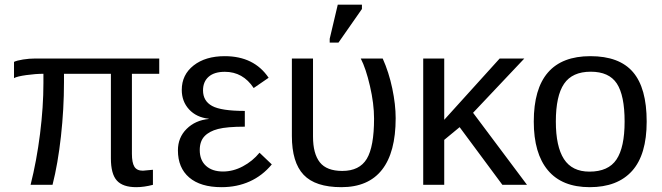

<svg xmlns="http://www.w3.org/2000/svg" viewBox="-20 -773 2767 803"><path d="M549.8 9.8Q493.7 9.8 468.8 -17.8Q443.8 -45.4 443.8 -110.8V-464.4H247.6V-429.2Q247.6 -317.4 234.9 -202.9Q222.2 -88.4 199.7 0H107.9Q133.3 -100.6 147.5 -213.6Q161.6 -326.7 161.6 -425.3V-464.4Q129.4 -464.4 90.3 -459Q51.3 -453.6 38.6 -446.3V-514.2Q50.3 -520 76.4 -524.2Q102.5 -528.3 127.9 -528.3H646V-464.4H531.7V-129.9Q531.7 -92.8 542 -75.9Q552.2 -59.1 577.6 -59.1L619.6 -63V0Q582 9.8 549.8 9.8Z M912.6 -55.7Q955.1 -55.7 995.8 -77.4Q1036.6 -99.1 1065.4 -134.3L1116.7 -85.4Q1077.6 -38.1 1024.4 -14.2Q971.2 9.8 906.7 9.8Q818.4 9.8 771.2 -30.8Q724.1 -71.3 724.1 -144Q724.1 -197.8 760.5 -233.9Q796.9 -270 853 -275.4V-276.4Q801.3 -282.2 770.8 -315.4Q740.2 -348.6 740.2 -397Q740.2 -460.4 789.8 -499.3Q839.4 -538.1 919.9 -538.1Q1042.5 -538.1 1103.5 -447.8L1041 -404.8Q996.1 -472.7 920.4 -472.7Q876 -472.7 852.5 -451.9Q829.1 -431.2 829.1 -395Q829.1 -350.6 867.2 -329.8Q905.3 -309.1 1003.9 -309.1V-243.2Q929.2 -243.2 892.1 -233.6Q855 -224.1 835.2 -203.1Q815.4 -182.1 815.4 -145.5Q815.4 -103 841.6 -79.3Q867.7 -55.7 912.6 -55.7Z M1634.8 -278.8Q1634.8 -135.7 1577.6 -63Q1520.5 9.8 1407.7 9.8Q1298.8 9.8 1249.8 -42Q1200.7 -93.8 1200.7 -204.6V-528.3H1289.1V-201.7Q1289.1 -130.4 1317.6 -94.2Q1346.2 -58.1 1411.6 -58.1Q1483.4 -58.1 1513.9 -108.6Q1544.4 -159.2 1544.4 -276.9Q1544.4 -339.4 1527.3 -413.1Q1510.3 -486.8 1488.8 -528.3H1580.6Q1606.4 -470.7 1620.6 -403.3Q1634.8 -335.9 1634.8 -278.8ZM1358.9 -594.7V-610.8L1392.6 -753.4H1493.7V-735.4L1395.5 -594.7Z M2081.1 0 1902.3 -241.2 1837.9 -188V0H1750V-528.3H1837.9V-272L2069.8 -528.3H2172.9L1958.5 -301.3L2184.1 0Z M2684.6 -264.6Q2684.6 -126 2623.5 -58.1Q2562.5 9.8 2446.3 9.8Q2330.6 9.8 2271.5 -60.8Q2212.4 -131.3 2212.4 -264.6Q2212.4 -538.1 2449.2 -538.1Q2570.3 -538.1 2627.4 -471.4Q2684.6 -404.8 2684.6 -264.6ZM2592.3 -264.6Q2592.3 -374 2559.8 -423.6Q2527.3 -473.1 2450.7 -473.1Q2373.5 -473.1 2339.1 -422.6Q2304.7 -372.1 2304.7 -264.6Q2304.7 -160.2 2338.6 -107.7Q2372.6 -55.2 2445.3 -55.2Q2524.4 -55.2 2558.3 -106Q2592.3 -156.7 2592.3 -264.6Z"/></svg>

Font: Liberation Sans
Style: Regular
Weight: 400
Designer: Steve Matteson
Foundry: Ascender Corporation
Version: Version 2.00.1